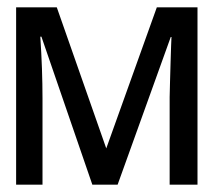

<svg xmlns="http://www.w3.org/2000/svg" viewBox="-20 -505 588 524"><path d="M232 -1 93 -405H90Q96 -315 96 -236V-1H24V-485H135L270 -100L408 -485H519V-1H443V-240Q443 -255 444 -281Q445 -307 445.5 -333.5Q446 -360 447 -380.5Q448 -401 448 -404H446L301 -1Z"/></svg>

Font: Shorif Bongobondhu UNICODE
Style: Bold
Weight: 700
Designer: Shorif Uddin Shishir, Shorif art & Design, e-mail : shorifart@gmail.com, facebook : Shorif2001
Foundry: Lipighor Font Foundry
Version: Designed By Shorif Uddin Shishir | Build By Niladri